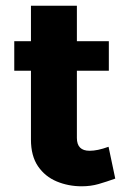

<svg xmlns="http://www.w3.org/2000/svg" viewBox="-20 -637 454 673"><path d="M266.5 16Q219.5 16 178.8 -1Q138 -18 113.2 -54.2Q88.5 -90.5 88.5 -147.5V-617H249.5V-153.5Q249.5 -108.5 294 -108.5Q308 -108.5 323.8 -111.8Q339.5 -115 360.5 -122.5L384 -11Q353.5 0 325.8 8Q298 16 266.5 16ZM30 -389V-492.5H361.5V-389Z"/></svg>

Font: Karla ExtraBold
Style: Regular
Weight: 800
Designer: Jonathan Pinhorn
Version: Version 2.001